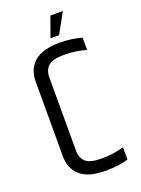

<svg xmlns="http://www.w3.org/2000/svg" viewBox="-155 -888 704 961"><g transform="rotate(-20 197.0 -407.5)"><path d="M58.7 -534.5Q58.7 -600.5 102 -638.6Q145.4 -676.7 239 -676.7Q273.7 -676.7 303.6 -671.9Q333.6 -667.1 354.8 -661.1V-595Q332.1 -602.2 302 -607.1Q271.9 -612 239.5 -612Q175.1 -612 152.6 -590.3Q130.1 -568.6 130.1 -531.4V-140.1Q130.1 -103.1 152.7 -81.4Q175.3 -59.7 239.5 -59.7Q272.1 -59.7 303.2 -64.5Q334.4 -69.3 357 -76.3V-10.8Q335.8 -4 304.2 0.5Q272.7 5 238.6 5Q144.9 5 101.8 -32.9Q58.7 -70.8 58.7 -136.9ZM240.9 -820.1H307.5L248.3 -713H202.5Z"/></g></svg>

Font: Khand Variable Light
Style: Regular
Weight: 300
Designer: Satya Rajpurohit
Foundry: Indian Type Foundry
Version: Version 3.000